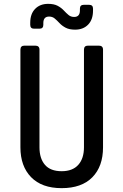

<svg xmlns="http://www.w3.org/2000/svg" viewBox="-20 -967 640 997"><path d="M300 10Q197 10 141.5 -47Q86 -104 86 -202V-709Q86 -730 107 -730H163Q185 -730 185 -709V-202Q185 -144 213.5 -111Q242 -78 300 -78Q357 -78 386.5 -111Q416 -144 416 -202V-709Q416 -730 437 -730H493Q515 -730 515 -709V-202Q515 -103 459.5 -46.5Q404 10 300 10ZM370 -813Q340 -813 321 -823Q302 -833 289 -847Q276 -861 264 -871Q252 -881 235 -881Q205 -881 205 -847V-838Q205 -818 185 -818H157Q137 -818 137 -838V-849Q137 -895 162.5 -921Q188 -947 230 -947Q260 -947 279 -937Q298 -927 311 -913Q324 -899 336 -889Q348 -879 365 -879Q395 -879 395 -913V-922Q395 -942 415 -942H443Q463 -942 463 -922V-912Q463 -865 437.5 -839Q412 -813 370 -813Z"/></svg>

Font: Pitagon Sans Mono Medium
Style: Regular
Weight: 500
Monospace: yes
Designer: Travis Tran
Foundry: Pitagon
Version: Version 1.001; ttfautohint (v1.8.4.7-5d5b);gftools[0.9.26]